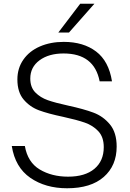

<svg xmlns="http://www.w3.org/2000/svg" viewBox="-20 -997 693 1027"><path d="M43 -216H113Q128 -129 192.5 -90.5Q257 -52 344 -52Q435 -52 485 -94Q535 -136 535 -210Q535 -264 506 -295Q477 -326 434 -341Q391 -356 318 -372Q237 -389 188.5 -407Q140 -425 106.5 -464.5Q73 -504 73 -572Q73 -632 105 -678Q137 -724 193.5 -748.5Q250 -773 321 -773Q426 -773 494 -721.5Q562 -670 579 -562H513Q484 -711 320 -711Q241 -711 191.5 -674.5Q142 -638 142 -577Q142 -530 169 -502.5Q196 -475 236 -461Q276 -447 345 -432Q428 -414 480 -394.5Q532 -375 568 -331.5Q604 -288 604 -213Q604 -111 535 -50.5Q466 10 339 10Q223 10 142 -46Q61 -102 43 -216ZM349 -823H292L409 -977H485Z"/></svg>

Font: Open Sauce One Light
Style: Regular
Weight: 300
Designer: Alfredo Marco Pradil
Foundry: Creative Sauce Fz LLC
Version: Version 1.477